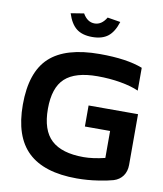

<svg xmlns="http://www.w3.org/2000/svg" viewBox="-95 -959 886 1044"><g transform="rotate(10 347.5 -436.5)"><path d="M644 -519Q603.5 -537.1 543.2 -547.6Q482.9 -558.1 416 -558.1Q293.5 -558.1 236.8 -506.1Q180.2 -454.1 180.2 -336.9Q180.2 -219.2 238 -165.5Q295.9 -111.8 416 -111.8Q467.8 -111.8 534.2 -127.9V-276.9H395V-393.1H668V-113.8Q668 -77.1 650.1 -52.2Q632.3 -27.3 600.1 -17.1Q574.2 -9.3 516.6 -0.2Q459 8.8 399.9 8.8Q219.2 8.8 130.6 -75.4Q42 -159.7 42 -335.9Q42 -515.6 130.4 -597.4Q218.8 -679.2 407.2 -679.2Q557.1 -679.2 644 -645ZM211.9 -870.1Q229.5 -814 261.5 -788.6Q293.5 -763.2 349.1 -763.2Q404.3 -763.2 436.3 -788.6Q468.3 -814 485.8 -870.1L414.1 -881.8Q388.2 -837.9 349.1 -837.9Q309.1 -837.9 284.2 -881.8Z"/></g></svg>

Font: LT Wave Text Bold
Style: Regular
Weight: 700
Designer: Daniel Lyons
Version: Version 2.5 (Glyphs App)